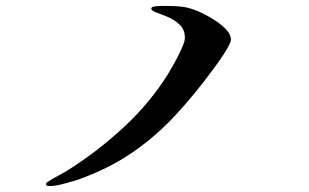

<svg xmlns="http://www.w3.org/2000/svg" viewBox="-20 -654 1040 646"><path d="M757 -521Q757 -512 745 -491.5Q733 -471 719 -451Q705 -431 698 -422Q635 -336 569.5 -265.5Q504 -195 425.5 -141Q347 -87 244 -50Q226 -44 196 -36Q166 -28 148 -28Q145 -28 140 -29Q135 -30 135 -34Q135 -38 137.5 -40Q140 -42 142 -43Q159 -54 177 -63.5Q195 -73 211 -83Q309 -145 397 -226.5Q485 -308 546 -406Q554 -419 567 -442.5Q580 -466 591 -490Q602 -514 602 -527Q602 -554 585 -570.5Q568 -587 545.5 -596.5Q523 -606 506 -612Q489 -618 489 -625Q489 -631 500.5 -632.5Q512 -634 525.5 -634Q539 -634 543 -634Q566 -634 587.5 -632Q609 -630 631 -622Q644 -618 665 -607.5Q686 -597 707 -583Q728 -569 742.5 -553Q757 -537 757 -521Z"/></svg>

Font: Kaisei HarunoUmi
Style: Bold
Weight: 700
Designer: Font-Kai, 金井和夫
Foundry: KAZUO KANAI
Version: Version 5.003